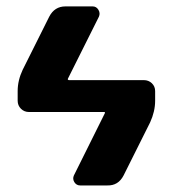

<svg xmlns="http://www.w3.org/2000/svg" viewBox="-20 -560 540 600"><path d="M429.7 -309.6Q444.3 -309.6 454.6 -299.8Q464.8 -290 464.8 -275.4V-245.1Q464.8 -211.9 449.2 -177.7L366.2 -11.7Q349.6 20.5 315.4 19.5H230.5Q218.8 19.5 212.4 9.3Q206.1 -1 210.9 -11.7L307.6 -206.1Q309.6 -210 304.7 -210H70.3Q55.7 -210 45.4 -220.2Q35.2 -230.5 35.2 -245.1V-275.4Q35.2 -308.6 50.8 -341.8L133.8 -507.8Q150.4 -540 184.6 -540H269.5Q281.2 -540 287.6 -529.3Q293.9 -518.6 289.1 -507.8L192.4 -314.5Q190.4 -310.5 195.3 -309.6Z"/></svg>

Font: Rounded-L Mgen+ 1mn bold
Style: Bold
Weight: 700
Designer: [Source Han Sans]
Ryoko NISHIZUKA  (kana & ideographs); Paul D. Hunt (Latin, Greek & Cyrillic); Wenlong ZHANG  (bopomofo
Version: Version 1.059.20150602